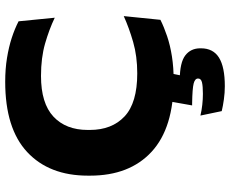

<svg xmlns="http://www.w3.org/2000/svg" viewBox="-96 -604 926 775"><g transform="rotate(-90 367.5 -217.0)"><path d="M429.5 20.5Q238.5 20.5 142 -68.5Q45.5 -157.5 45.5 -317V-325.5Q45.5 -482 140.8 -570.8Q236 -659.5 424.5 -659.5Q476.5 -659.5 520.8 -652.2Q565 -645 601.8 -633Q638.5 -621 668.5 -605.5L683 -459.5Q636 -482 578.8 -498.5Q521.5 -515 448 -515Q337.5 -515 283.8 -464.8Q230 -414.5 230 -326.5V-318Q230 -229 284.5 -177.8Q339 -126.5 458.5 -126.5Q527.5 -126.5 584.8 -143Q642 -159.5 689.5 -181L674.5 -33Q645.5 -18.5 608.5 -6Q571.5 6.5 526.8 13.5Q482 20.5 429.5 20.5ZM462.5 -12 443.5 81 381 45Q393.5 45 406.5 45Q419.5 45 432.5 45Q502.5 45.5 531 67.5Q559.5 89.5 559.5 128V130.5Q559.5 180 521.8 203.5Q484 227 406.5 227Q380 227 353.2 223.2Q326.5 219.5 306 214.5L288 128.5Q309 133.5 331.5 136Q354 138.5 375.5 138.5Q406.5 138.5 422 134.8Q437.5 131 437.5 119.5V118.5Q437.5 106.5 417.5 101.2Q397.5 96 337.5 95Q334 95 332.2 95Q330.5 95 329 95L348 -12Z"/></g></svg>

Font: Anek Latin Expanded
Style: Bold
Weight: 700
Width: 7
Designer: Yesha Goshar
Foundry: Ek Type
Version: Version 1.003